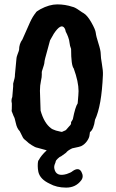

<svg xmlns="http://www.w3.org/2000/svg" viewBox="-20 -641 528 875"><path d="M162 -227 165 -137Q181 -80 212 -57Q217 -52 235 -46L260 -40Q265 -40 271 -44Q278 -46 281 -49Q288 -58 295 -65Q302 -72 301 -72Q305 -76 304 -85Q307 -88 312 -98Q323 -154 334 -170Q338 -214 338 -226Q338 -268 316 -329Q304 -343 304 -418Q298 -433 297 -445.5Q296 -458 290.5 -472.5Q285 -487 282 -492Q279 -497 278.5 -501.5Q278 -506 274 -513Q258 -537 225 -487L208 -457Q208 -455 198 -420Q182 -364 182.5 -357.5Q183 -351 171 -316Q170 -313 170.5 -302Q171 -291 166.5 -271.5Q162 -252 162 -227ZM48 -300 55 -374Q55 -380 59.5 -392Q64 -404 65 -407Q65 -409 67 -414Q67 -441 82 -461Q105 -514 117 -540Q129 -566 143 -583Q144 -588 164 -599Q205 -621 241 -621Q277 -621 310 -610Q321 -608 339.5 -595Q358 -582 361 -581Q378 -571 396.5 -538.5Q415 -506 416.5 -491Q418 -476 428.5 -443.5Q439 -411 439 -395.5Q439 -380 444.5 -349Q450 -318 449 -299Q443 -158 413 -95Q407 -51 390 -39L388 -25Q387 -13 376.5 2Q366 17 350 25Q348 27 309 35Q288 45 281 55L259 71Q252 73 243 82Q234 91 234 94Q234 97 231 104Q225 117 228 129Q236 166 284 152Q303 146 312 138Q339 120 351 142Q363 164 350 181Q325 214 281.5 214Q238 214 206 196Q163 176 155 143Q152 129 152 116Q152 90 157 88Q167 68 193 44L149 32Q141 31 124.5 20.5Q108 10 103 4Q87 -8 84 -15L70 -43Q57 -56 52 -80.5Q47 -105 42 -112Q37 -123 33 -135Q34 -142 34 -160V-170Q30 -185 36 -199Q37 -206 37.5 -216.5Q38 -227 40 -247V-260Q49 -290 48 -300Z"/></svg>

Font: Caveat Brush
Style: Regular
Weight: 400
Designer: Pablo Impallari
Foundry: Creative Lab NY
Version: Version 1.096; ttfautohint (v1.3)